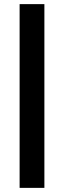

<svg xmlns="http://www.w3.org/2000/svg" viewBox="-20 -709 310 930"><path d="M75 201V-689H195V201Z"/></svg>

Font: Kreon Light
Style: Regular
Weight: 300
Designer: Julia Petretta
Foundry: Julia Petretta and Eli Heuer
Version: Version 2.002